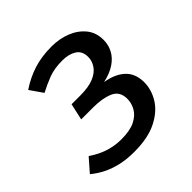

<svg xmlns="http://www.w3.org/2000/svg" viewBox="-155 -661 795 795"><g transform="rotate(-45 243.0 -263.5)"><path d="M257.1 -539.1Q303.2 -539.1 342.3 -523.6Q381.3 -508.1 405.3 -478.6Q429.3 -449.1 429.3 -406.1Q429.3 -376.1 415.8 -351.1Q402.3 -326 375.3 -308Q348.2 -290 307.2 -281Q362.3 -272 393.3 -243Q424.3 -214 424.3 -163Q424.3 -119.9 399.8 -79.9Q375.3 -39.9 323.7 -13.9Q272.1 12.1 191 12.1Q148 12.1 112.9 4.1Q77.9 -3.9 48.8 -18.4Q19.8 -32.9 -4.2 -52.9L45.2 -109.4Q67.2 -94.4 90.2 -84Q113.1 -73.5 138.6 -68Q164 -62.5 190.9 -62.5Q240.7 -62.5 270 -76.9Q299.4 -91.4 312.9 -114.8Q326.3 -138.1 326.3 -164Q326.3 -207.8 290.6 -223.3Q254.8 -238.7 202 -238.7H130.8L146.9 -311.2H198Q246.8 -311.2 276.6 -323.6Q306.5 -336.1 320.4 -357Q334.4 -377.9 334.4 -400.8Q334.4 -435.7 310 -451.1Q285.6 -466.6 247.7 -466.6Q200.9 -466.6 167 -453.6Q133.1 -440.6 101.1 -423.6L61.8 -480.1Q104.9 -509.1 151.9 -524.1Q199 -539.1 257.1 -539.1Z"/></g></svg>

Font: Fira Sans Variable
Style: Italic
Weight: 397
Italic angle: -8°
Designer: Carrois Corporate & Edenspiekermann AG
Foundry: Carrois Corporate GbR & Edenspiekermann AG
Version: Version 4.202